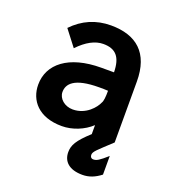

<svg xmlns="http://www.w3.org/2000/svg" viewBox="-123 -568 747 842"><g transform="rotate(20 250.0 -147.5)"><path d="M132 -327C171 -368 210 -389 248 -389C306 -389 333 -359 334 -288H275C123 -288 40 -220 40 -124C40 -51 90 12 199 12C248 12 300 -9 335 -42V0C279 51 265 77 265 109C265 152 294 182 357 182C388 182 415 171 442 150V63C406 95 394 102 379 102C369 102 364 95 364 86C364 70 379 59 442 0V-284C442 -418 370 -477 252 -477C182 -477 123 -451 75 -401ZM337 -203C337 -174 335 -154 329 -145C319 -121 281 -73 219 -73C181 -73 151 -99 151 -130C151 -167 178 -204 296 -204C310 -204 323 -204 337 -203Z"/></g></svg>

Font: Inconsolata
Style: Bold
Weight: 700
Monospace: yes
Designer: Raph Levien, Kirill Tkachev(cyreal.org)
Foundry: Raph Levien, Kirill Tkachev(cyreal.org)
Version: Version 1.014